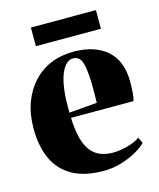

<svg xmlns="http://www.w3.org/2000/svg" viewBox="-104 -744 688 831"><g transform="rotate(-15 239.5 -328.5)"><path d="M258.5 12Q173 12 118.2 -19Q63.5 -50 37.5 -107.2Q11.5 -164.5 11.5 -242.5Q11.5 -307.5 30.2 -358.5Q49 -409.5 82.8 -446Q116.5 -482.5 162.2 -501.5Q208 -520.5 263 -520.5Q358.5 -520.5 412.5 -473.5Q466.5 -426.5 468 -337Q468 -303 466 -280.2Q464 -257.5 460 -246.5H180Q182 -194 191.2 -157.2Q200.5 -120.5 217.5 -97.8Q234.5 -75 259.8 -64.5Q285 -54 318.5 -54Q347 -54 382.2 -63.2Q417.5 -72.5 439 -88.5L451.5 -61.5Q437.5 -46.5 407.8 -29.2Q378 -12 339.2 0Q300.5 12 258.5 12ZM179.5 -270 304.5 -280.5Q305 -297 305.2 -311.8Q305.5 -326.5 305.5 -343Q305.5 -418 295.8 -455.5Q286 -493 254.5 -493Q239 -493 225 -480.5Q211 -468 200 -441.2Q189 -414.5 183.5 -372.2Q178 -330 179.5 -270ZM405 -669V-585.5H113.5V-669Z"/></g></svg>

Font: Merriweather 144pt ExtraBold
Style: Regular
Weight: 800
Version: Version 2.100